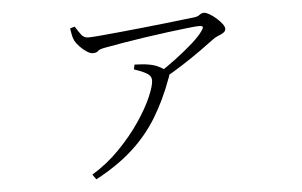

<svg xmlns="http://www.w3.org/2000/svg" viewBox="-44 -571 1089 692"><g transform="rotate(-5 500.0 -225.0)"><path d="M231 -493 248 -498Q259 -480 268.5 -467.5Q278 -455 294 -455Q306 -455 335.5 -457.5Q365 -460 405.5 -464Q446 -468 489.5 -472.5Q533 -477 573 -481.5Q613 -486 642.5 -489.5Q672 -493 682 -494Q694 -496 700.5 -501.5Q707 -507 717 -507Q724 -507 736 -500Q748 -493 760 -482.5Q772 -472 780 -461.5Q788 -451 788 -443Q788 -435 780 -429.5Q772 -424 761 -420Q750 -416 741 -409Q724 -396 692.5 -373.5Q661 -351 623 -326.5Q585 -302 547 -281L533 -303Q566 -324 600.5 -350Q635 -376 662.5 -400.5Q690 -425 702 -443Q710 -454 707.5 -457.5Q705 -461 693 -461Q682 -461 652 -457.5Q622 -454 582 -449Q542 -444 498.5 -437.5Q455 -431 416 -424.5Q377 -418 351 -413Q329 -409 324 -403Q319 -397 305 -397Q296 -397 283.5 -405Q271 -413 259.5 -425Q248 -437 242 -448Q237 -459 235 -469.5Q233 -480 231 -493ZM447 -326 451 -343Q468 -342 478.5 -341.5Q489 -341 499 -339Q520 -336 536.5 -328Q553 -320 562 -312Q570 -305 572 -300Q574 -295 569 -284Q541 -207 503.5 -145.5Q466 -84 411.5 -34.5Q357 15 278 57L265 39Q321 5 366 -41.5Q411 -88 443 -135.5Q475 -183 492 -222.5Q509 -262 509 -281Q509 -298 490.5 -308Q472 -318 447 -326Z"/></g></svg>

Font: Noto Serif SC
Style: Regular
Weight: 200
Designer: Ryoko NISHIZUKA 西塚涼子 (kana & ideographs); Frank Grießhammer (Latin, Greek & Cyrillic); Wenlong ZHANG 张文龙 (bopomofo); San
Foundry: Adobe
Version: Version 2.001;hotconv 1.1.0;makeotfexe 2.6.0